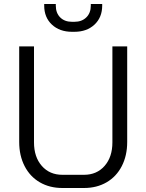

<svg xmlns="http://www.w3.org/2000/svg" viewBox="-20 -932 732 960"><path d="M76 -222V-700H150V-220Q150 -147 189 -102.5Q228 -58 292 -58H400Q464 -58 503 -102.5Q542 -147 542 -220V-700H616V-222Q616 -154 589 -101.5Q562 -49 513 -20.5Q464 8 400 8H292Q228 8 179 -20.5Q130 -49 103 -101.5Q76 -154 76 -222ZM201 -904V-912H259V-904Q259 -867 281 -845Q303 -823 340 -823H352Q389 -823 411.5 -845Q434 -867 434 -904V-912H491V-904Q491 -845 452.5 -809Q414 -773 352 -773H340Q278 -773 239.5 -809Q201 -845 201 -904Z"/></svg>

Font: Stavian Regular
Style: Regular
Weight: 400
Version: Version 1.000; ttfautohint (v1.6)